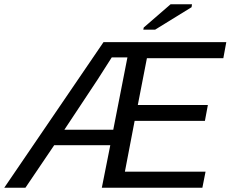

<svg xmlns="http://www.w3.org/2000/svg" viewBox="-60 -887 1089 907"><path d="M896 0H421L461 -201H196L60 0H-40L429 -688H1009L995 -612H634L591 -391H922L908 -316H576L530 -76H911ZM475 -274 542 -616H468L401 -511L244 -274ZM673 -747H617L619 -757L746 -867H847L845 -853Z"/></svg>

Font: Libra Sans
Style: Italic
Weight: 400
Italic angle: -12°
Foundry: Context Ltd
Version: Version 1.002